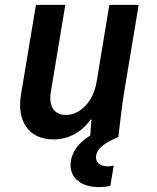

<svg xmlns="http://www.w3.org/2000/svg" viewBox="-20 -560 640 785"><path d="M487 -180 547 -540H427L375 -225C362 -146 309 -90 249 -90C201 -90 178 -126 188 -185L247 -540H127L66 -175C47 -63 99 10 198 10C260 10 313 -19 350 -71H354C352 -50 350 -29 349 -6C304 22 276 57 270 97C259 161 306 205 385 205C402 205 418 203 431 200L445 117C438 119 428 120 420 120C388 120 369 103 373 76C378 48 406 24 464 0C471 -63 479 -129 487 -180Z"/></svg>

Font: CommitMono
Style: Bold Italic
Weight: 700
Monospace: yes
Designer: Eigil Nikolajsen
Foundry: Eigil Nikolajsen
Version: Version 1.143